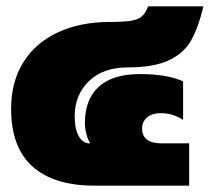

<svg xmlns="http://www.w3.org/2000/svg" viewBox="-20 -584 660 604"><path d="M15 -242Q15 -326 53 -387.5Q91 -449 161.5 -482Q232 -515 327 -515Q369 -515 391 -518.5Q413 -522 425.5 -532Q438 -542 446 -564H620Q604 -497 581 -456.5Q558 -416 510.5 -394Q463 -372 382 -372Q304 -372 259.5 -328.5Q215 -285 215 -219Q215 -177 228 -155Q241 -133 262 -133H264Q257 -143 252 -161.5Q247 -180 247 -196Q247 -271 290.5 -311Q334 -351 421 -351Q506 -351 556 -328V-207Q523 -228 486 -228Q458 -228 442.5 -214.5Q427 -201 427 -180Q427 -133 489 -133H575V0H277Q150 0 82.5 -60Q15 -120 15 -242Z"/></svg>

Font: Prompt Black
Style: Regular
Weight: 900
Designer: Katatrad Team
Foundry: CadsonDemak
Version: Version 1.001